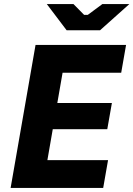

<svg xmlns="http://www.w3.org/2000/svg" viewBox="-20 -920 653 940"><path d="M154 -700H597.2L573.4 -564H286.4L212 -136H509L485.2 0H32ZM212.8 -415.6H527.8L505.2 -287.4H190.2ZM209.2 -900H339.8L391.8 -847.2H409.8L481 -900H613.2L469.8 -771.8H306.2Z"/></svg>

Font: Fixel Italic Variable 20240409 Display Thin
Style: Italic
Weight: 100
Italic angle: -10°
Designer: AlfaBravo + MacPaw
Foundry: Kyrylo Tkachov, Marchela Mozhyna, Serhii Makarenko, Maria Weinstein, Zakhar Kryvoshyya
Version: Version 1.211;Glyphs 3.2 (3225)